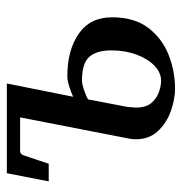

<svg xmlns="http://www.w3.org/2000/svg" viewBox="-5 -517 534 564"><g transform="rotate(-90 262.0 -235.0)"><path d="M284.2 12.2Q252.4 12.2 217.5 -0.2Q182.6 -12.7 158.7 -38.3Q134.8 -64 134.8 -104Q134.8 -114.7 138.2 -129.9L199.2 -442.9H101.1Q91.3 -442.9 87.9 -433.1L63 -358.9H11.2L35.2 -481.9H298.8L259.8 -287.1Q272.5 -293 290 -298.6Q307.6 -304.2 319.8 -304.2Q396.5 -304.2 444.8 -270.8Q493.2 -237.3 493.2 -172.9Q493.2 -106.9 461.9 -66.2Q430.7 -25.4 382.6 -6.6Q334.5 12.2 284.2 12.2ZM306.2 -28.8Q331.1 -28.8 351.3 -48.6Q371.6 -68.4 383.8 -101.6Q396 -134.8 396 -174.8Q396 -218.3 377 -239.7Q357.9 -261.2 307.1 -261.2Q297.4 -261.2 278.8 -254.9Q260.3 -248.5 252 -243.2L230 -127.9Q229.5 -120.6 228.8 -114.3Q228 -107.9 228 -102.1Q228 -72.8 241.9 -56.9Q255.9 -41 274.2 -34.9Q292.5 -28.8 306.2 -28.8Z"/></g></svg>

Font: Charis
Style: Italic
Weight: 400
Italic angle: -11°
Designer: Walt Agee, Miriam Martin, Annie Olsen, Victor Gaultney, Lorna Priest, Alan Ward, Bob Hallissy, Martin Hosken, Sharon Cor
Foundry: SIL Global
Version: Version 7.000